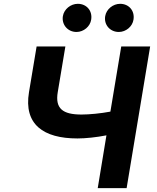

<svg xmlns="http://www.w3.org/2000/svg" viewBox="-20 -966 808 986"><path d="M168 -727.3 128.9 -492.9C101.2 -327.4 202.4 -255 377.8 -255C419.4 -255 475.9 -261 526.6 -271L481.9 0H630.3L751.1 -727.3H602.6L546.9 -392.8C497.9 -383.5 438.6 -377.8 398.4 -377.8C301.8 -377.8 262.4 -408.7 276.6 -492.9L315.7 -727.3ZM302.9 -883.2C295.8 -839.5 327.8 -801.8 372.9 -801.8C409.8 -801.8 443.2 -830.3 448.2 -865.1C455.6 -909.8 425.4 -946.4 379.6 -946.4C343 -946.4 308.9 -919 302.9 -883.2ZM520.2 -883.2C512.8 -838.8 545.1 -801.8 590.2 -801.8C627.1 -801.8 660.5 -830.3 665.5 -865.1C672.9 -909.8 642.8 -946.4 596.9 -946.4C560.4 -946.4 526.3 -919 520.2 -883.2Z"/></svg>

Font: Margiela Sans
Style: Bold Italic
Weight: 700
Italic angle: -9.39999°
Designer: Stefan Endress, Andreas Faust
Version: Version 1.100;FEAKit 1.0